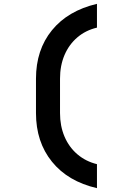

<svg xmlns="http://www.w3.org/2000/svg" viewBox="-20 -860 640 1000"><path d="M485 120Q333.8 85.1 250.6 -17.8Q167.4 -120.7 167.4 -271.2V-450Q167.4 -600.5 250.6 -702.5Q333.8 -804.5 485 -840V-716.1Q426.3 -702.3 382.9 -665.3Q339.5 -628.3 316 -573.4Q292.6 -518.5 292.6 -450V-271.2Q292.6 -203.7 316 -148.6Q339.5 -93.5 382.9 -56.5Q426.3 -19.4 485 -5Z"/></svg>

Font: Pitagon Sans Mono
Style: Regular
Weight: 400
Monospace: yes
Designer: Travis Tran
Foundry: Pitagon
Version: Version 1.001;gftools[0.9.26]